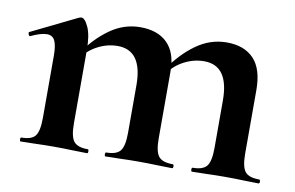

<svg xmlns="http://www.w3.org/2000/svg" viewBox="-52 -486 881 573"><g transform="rotate(10 388.5 -199.0)"><path d="M558 0Q555 0 555 -6Q555 -12 558 -12Q589 -12 600.5 -26.5Q612 -41 612 -81V-225Q612 -331 537 -331Q506 -331 477 -316Q448 -301 430 -275L425 -287Q459 -337 501.5 -367.5Q544 -398 594 -398Q647 -398 676 -367.5Q705 -337 705 -273V-81Q705 -41 716.5 -26.5Q728 -12 759 -12Q763 -12 763 -6Q763 0 759 0Q739 0 713 -1Q687 -2 658 -2Q630 -2 604 -1Q578 0 558 0ZM296 0Q293 0 293 -6Q293 -12 296 -12Q327 -12 338.5 -26.5Q350 -41 350 -81V-225Q350 -331 275 -331Q244 -331 215 -316Q186 -301 168 -275L163 -287Q197 -337 239.5 -367.5Q282 -398 332 -398Q385 -398 414 -369Q443 -340 443 -284V-81Q443 -41 454.5 -26.5Q466 -12 497 -12Q501 -12 501 -6Q501 0 497 0Q477 0 451 -1Q425 -2 396 -2Q368 -2 342 -1Q316 0 296 0ZM39 0Q36 0 36 -6Q36 -12 39 -12Q70 -12 81 -26.5Q92 -41 92 -81V-269Q92 -300 85 -314.5Q78 -329 61 -329Q52 -329 40 -325.5Q28 -322 13 -315Q9 -313 7 -319Q5 -325 7 -326L146 -394Q152 -396 153 -396Q164 -396 175 -372Q186 -348 186 -303V-81Q186 -41 197.5 -26.5Q209 -12 240 -12Q243 -12 243 -6Q243 0 240 0Q220 0 194 -1Q168 -2 139 -2Q111 -2 85 -1Q59 0 39 0Z"/></g></svg>

Font: Cormorant Light
Style: Regular
Weight: 300
Designer: Christian Thalmann (Catharsis Fonts)
Foundry: Catharsis Fonts
Version: Version 4.000